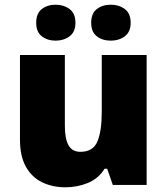

<svg xmlns="http://www.w3.org/2000/svg" viewBox="-20 -787 710 817"><path d="M604 -553V0H460L436 -69H425Q399 -27 354 -8.5Q309 10 258 10Q204 10 160 -11Q116 -32 90.5 -77Q65 -122 65 -193V-553H256V-251Q256 -197 271.5 -169Q287 -141 322 -141Q376 -141 394.5 -185Q413 -229 413 -311V-553ZM134 -690Q134 -730 158 -748.5Q182 -767 217 -767Q251 -767 276 -748.5Q301 -730 301 -690Q301 -651 276 -632.5Q251 -614 217 -614Q182 -614 158 -632.5Q134 -651 134 -690ZM368 -690Q368 -730 392 -748.5Q416 -767 452 -767Q486 -767 511 -748.5Q536 -730 536 -690Q536 -651 511 -632.5Q486 -614 452 -614Q416 -614 392 -632.5Q368 -651 368 -690Z"/></svg>

Font: Noto Sans Black
Style: Regular
Weight: 900
Designer: Monotype Design Team
Foundry: Monotype Imaging Inc.
Version: Version 2.007